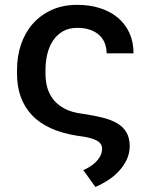

<svg xmlns="http://www.w3.org/2000/svg" viewBox="-20 -558 640 787"><path d="M296.9 -538.1Q347.7 -538.1 389.9 -524.7Q432.1 -511.2 462.6 -485.8Q493.2 -460.4 510.3 -423.3Q527.3 -386.2 527.3 -339.4H417Q417 -360.8 409.9 -379.9Q402.8 -398.9 387.9 -413.1Q373 -427.2 350.3 -435.5Q327.6 -443.8 296.9 -443.8Q261.2 -443.8 236.6 -429Q211.9 -414.1 196.3 -389.9Q180.7 -365.7 173.6 -335Q166.5 -304.2 166.5 -272.5V-254.9Q166.5 -222.7 175 -195.1Q183.6 -167.5 201.9 -146.2Q220.2 -125 248.5 -110.8Q276.9 -96.7 316.9 -91.8Q364.3 -85 400.4 -75.9Q436.5 -66.9 460.9 -52.2Q485.4 -37.6 498.3 -15.4Q511.2 6.8 511.7 39.6Q511.7 70.8 499.3 96.7Q486.8 122.6 467 143.8Q447.3 165 422.1 181.2Q397 197.3 371.1 208.5L321.3 139.2Q332 134.8 345.5 127Q358.9 119.1 370.6 108.2Q382.3 97.2 390.4 83Q398.4 68.8 398.4 51.3Q398.4 28.8 373.5 16.6Q348.6 4.4 299.8 -1Q172.9 -20.5 111.3 -85.7Q49.8 -150.9 49.8 -254.9V-272.5Q49.8 -326.7 65.9 -375Q82 -423.3 113.5 -459.5Q145 -495.6 190.9 -516.8Q236.8 -538.1 296.9 -538.1Z"/></svg>

Font: Roboto Mono
Style: Regular
Weight: 500
Designer: Google
Version: Version 2.000986; 2015; ttfautohint (v1.3)